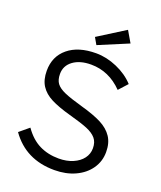

<svg xmlns="http://www.w3.org/2000/svg" viewBox="-164 -1006 937 1120"><g transform="rotate(20 304.5 -446.0)"><path d="M35 -124 94 -173Q136 -113 189.5 -86.5Q243 -60 310 -60Q359 -60 397.5 -76.5Q436 -93 457 -121Q478 -149 478 -184Q478 -222 458.5 -245Q439 -268 400.5 -284Q362 -300 285 -321Q209 -342 163 -365.5Q117 -389 93.5 -425.5Q70 -462 70 -518Q70 -607 133.5 -659.5Q197 -712 307 -712Q372 -712 437.5 -683.5Q503 -655 546 -608L497 -554Q413 -640 302 -640Q233 -640 191 -609Q149 -578 149 -527Q149 -490 165 -468.5Q181 -447 218.5 -430.5Q256 -414 334 -392Q413 -370 460.5 -345.5Q508 -321 533 -283.5Q558 -246 558 -190Q558 -132 526 -86Q494 -40 437.5 -14Q381 12 309 12Q131 12 35 -124ZM267 -799 434 -904 475 -834 291 -757Z"/></g></svg>

Font: Lexend HM
Style: Regular
Weight: 400
Designer: Bonnie Shaver-Troup, Thomas Jockin, Octavio Pardo
Foundry: Lexend
Version: Version 1.091